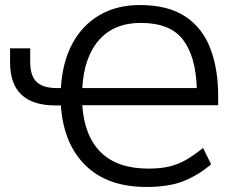

<svg xmlns="http://www.w3.org/2000/svg" viewBox="-20 -734 949 763"><path d="M562 9Q407 9 319.5 -77Q232 -163 222 -315H201Q20 -315 20 -486V-542H100V-488Q100 -433 125.5 -408.5Q151 -384 206 -384H222Q228 -487 267.5 -560.5Q307 -634 375.5 -674Q444 -714 536 -714Q647 -714 715.5 -669Q784 -624 815.5 -542.5Q847 -461 847 -352V-316H307Q315 -194 380.5 -129Q446 -64 570 -64Q620 -64 655.5 -73Q691 -82 721.5 -100Q752 -118 787 -146L819 -81Q767 -37 708.5 -14Q650 9 562 9ZM539 -643Q434 -643 374 -575.5Q314 -508 307 -384H762Q758 -510 707 -576.5Q656 -643 539 -643Z"/></svg>

Font: Mulish
Style: Regular
Weight: 400
Designer: Vernon Adams
Foundry: Vernon Adams
Version: Version 3.603; ttfautohint (v1.8.3)